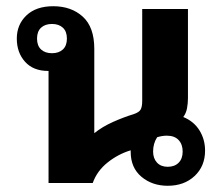

<svg xmlns="http://www.w3.org/2000/svg" viewBox="-20 -588 714 617"><path d="M519 9Q469 9 434.5 -20Q400 -49 400 -100V-105Q360 -93 326 -66Q292 -39 278 0H136V-360H135Q87 -360 60.5 -389.5Q34 -419 34 -464Q34 -509 65 -538.5Q96 -568 151 -568Q209 -568 246 -534.5Q283 -501 283 -431V-160Q309 -181 344 -196.5Q379 -212 409 -221Q427 -227 432 -236Q437 -245 437 -264V-559H584V-273Q584 -256 581 -240Q578 -224 569 -212Q603 -198 621 -169Q639 -140 639 -104Q639 -54 605.5 -22.5Q572 9 519 9ZM147 -417Q169 -417 182 -429Q195 -441 195 -464Q195 -487 182 -499Q169 -511 147 -511Q125 -511 112 -499Q99 -487 99 -464Q99 -441 112 -429Q125 -417 147 -417ZM519 -52Q541 -52 554 -65Q567 -78 567 -101Q567 -124 554 -138Q541 -152 516 -152Q501 -152 485 -147Q472 -127 472 -101Q472 -79 484.5 -65.5Q497 -52 519 -52Z"/></svg>

Font: Noto Sans Thai Looped
Style: Bold
Weight: 700
Designer: Sasikarn Vongin, Ben Mitchell
Foundry: The Fontpad Ltd
Version: Version 1.001; ttfautohint (v1.8.4.7-5d5b)